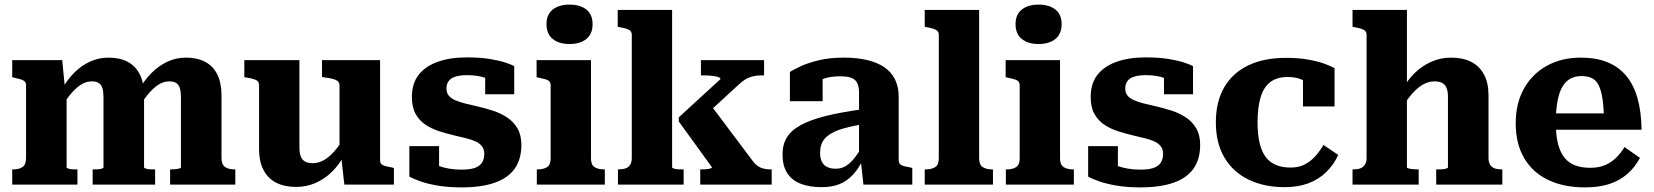

<svg xmlns="http://www.w3.org/2000/svg" viewBox="-20 -801 7176 833"><path d="M33 0V-66H36Q63 -66 78 -76.5Q93 -87 93 -116V-431Q93 -441 87.5 -447Q82 -453 71 -456.5Q60 -460 42 -464L33 -466V-540H250L262 -416L269 -415V-75Q269 -72 276.5 -69.5Q284 -67 294 -66.5Q304 -66 313 -66H316V0ZM653 0H382V-66H385Q394 -66 404.5 -66.5Q415 -67 422 -69.5Q429 -72 429 -75V-380Q429 -403 424.5 -418Q420 -433 409 -440.5Q398 -448 378 -448Q356 -448 335 -436Q314 -424 291.5 -398.5Q269 -373 244 -332L247 -411Q270 -453 301 -484.5Q332 -516 370 -533.5Q408 -551 451 -551Q500 -551 534.5 -532.5Q569 -514 587 -477.5Q605 -441 605 -387V-75Q605 -72 612.5 -69.5Q620 -67 630.5 -66.5Q641 -66 650 -66H653ZM1001 0H718V-66H721Q731 -66 741 -67Q751 -68 758 -70Q765 -72 765 -75V-380Q765 -403 760.5 -418Q756 -433 745 -440.5Q734 -448 714 -448Q692 -448 670.5 -435.5Q649 -423 627 -397.5Q605 -372 580 -333L583 -412Q607 -454 638 -485Q669 -516 706.5 -533.5Q744 -551 787 -551Q836 -551 870.5 -532.5Q905 -514 923 -477.5Q941 -441 941 -387V-116Q941 -87 956.5 -76.5Q972 -66 998 -66H1001Z M1279 -540V-161Q1279 -139 1284.5 -123.5Q1290 -108 1303 -100.5Q1316 -93 1337 -93Q1361 -93 1384 -105.5Q1407 -118 1430.5 -144.5Q1454 -171 1478 -212L1476 -132Q1453 -88 1420.5 -56Q1388 -24 1348.5 -7Q1309 10 1265 10Q1214 10 1178 -8.5Q1142 -27 1123 -64Q1104 -101 1104 -153V-431Q1104 -447 1091.5 -453.5Q1079 -460 1052 -464L1040 -466V-540ZM1629 -540V-106Q1629 -95 1635 -89Q1641 -83 1653 -80Q1665 -77 1682 -74L1689 -72V0H1474L1460 -124L1453 -130V-431Q1453 -447 1437 -454Q1421 -461 1395 -464L1377 -467V-540Z M2081 -134Q2081 -154 2070.5 -167Q2060 -180 2042 -188Q2024 -196 2001 -201.5Q1978 -207 1953 -213Q1919 -221 1886 -231.5Q1853 -242 1826 -260Q1799 -278 1783 -307Q1767 -336 1767 -380Q1767 -439 1796.5 -476.5Q1826 -514 1879.5 -533Q1933 -552 2005 -552Q2063 -552 2105.5 -545Q2148 -538 2174.5 -529Q2201 -520 2211 -514V-392H2085V-488Q2100 -490 2108 -486Q2116 -482 2119 -475.5Q2122 -469 2121.5 -461Q2121 -453 2119 -445Q2107 -455 2090 -461.5Q2073 -468 2052 -471.5Q2031 -475 2005 -475Q1960 -475 1938.5 -460.5Q1917 -446 1917 -417Q1917 -398 1927 -386Q1937 -374 1955.5 -366Q1974 -358 1998 -352Q2022 -346 2049 -340Q2084 -332 2118 -321Q2152 -310 2180 -291.5Q2208 -273 2225 -244Q2242 -215 2242 -172Q2242 -111 2213.5 -70Q2185 -29 2127 -8.5Q2069 12 1982 12Q1926 12 1881 4.5Q1836 -3 1804.5 -14Q1773 -25 1756 -35V-167H1885V-39Q1866 -46 1855.5 -55.5Q1845 -65 1841.5 -75Q1838 -85 1840.5 -91.5Q1843 -98 1850 -98Q1863 -89 1882.5 -81.5Q1902 -74 1927.5 -69.5Q1953 -65 1983 -65Q2017 -65 2038.5 -72Q2060 -79 2070.5 -94.5Q2081 -110 2081 -134Z M2451 -610Q2405 -610 2378 -632Q2351 -654 2351 -696Q2351 -738 2378 -759.5Q2405 -781 2451 -781Q2497 -781 2524 -759.5Q2551 -738 2551 -696Q2551 -654 2524 -632Q2497 -610 2451 -610ZM2544 -540V-114Q2544 -86 2559.5 -76Q2575 -66 2602 -66H2604V0H2309V-66H2311Q2338 -66 2353.5 -76Q2369 -86 2369 -114V-431Q2369 -447 2356.5 -453Q2344 -459 2317 -464L2308 -466V-540Z M3328 0H3018V-66H3023Q3033 -66 3044 -67Q3055 -68 3062 -70Q3069 -72 3069 -75L2925 -274V-292L3106 -458Q3106 -464 3094 -467.5Q3082 -471 3065 -472.5Q3048 -474 3032 -474H3021V-540H3295V-474H3284Q3263 -474 3246.5 -470Q3230 -466 3215.5 -457.5Q3201 -449 3186 -435L3012 -275L3051 -362L3247 -101Q3258 -87 3269.5 -79.5Q3281 -72 3294.5 -69Q3308 -66 3323 -66H3328ZM2896 -758V-75Q2896 -72 2904 -69.5Q2912 -67 2922.5 -66.5Q2933 -66 2942 -66H2946V0H2661V-66H2663Q2681 -66 2694 -70.5Q2707 -75 2714 -86Q2721 -97 2721 -116V-650Q2721 -660 2715.5 -666Q2710 -672 2698.5 -676Q2687 -680 2669 -683L2660 -685V-758Z M3722 -327V-262Q3676 -254 3644 -245Q3612 -236 3591.5 -225Q3571 -214 3559.5 -201Q3548 -188 3543 -172.5Q3538 -157 3538 -139Q3538 -114 3546 -98.5Q3554 -83 3569.5 -76Q3585 -69 3606 -69Q3628 -69 3646.5 -79Q3665 -89 3683.5 -111Q3702 -133 3721 -167L3727 -115Q3707 -72 3681.5 -44Q3656 -16 3623 -2.5Q3590 11 3545 11Q3490 11 3452 -4.5Q3414 -20 3394.5 -51.5Q3375 -83 3375 -131Q3375 -174 3394 -205Q3413 -236 3454.5 -258.5Q3496 -281 3561.5 -297.5Q3627 -314 3722 -327ZM3726 0 3714 -110 3707 -109V-400Q3707 -423 3700 -439Q3693 -455 3675.5 -462.5Q3658 -470 3625 -470Q3579 -470 3548.5 -457.5Q3518 -445 3506 -429Q3499 -435 3498.5 -443Q3498 -451 3504 -459Q3510 -467 3521 -472.5Q3532 -478 3549 -478V-362H3407V-489Q3423 -499 3454 -513.5Q3485 -528 3532 -539.5Q3579 -551 3642 -551Q3696 -551 3740 -541Q3784 -531 3815 -510.5Q3846 -490 3862.5 -457.5Q3879 -425 3879 -381V-106Q3879 -95 3885 -89Q3891 -83 3902.5 -80Q3914 -77 3932 -74L3938 -72V0Z M4228 -758V-114Q4228 -86 4243.5 -76Q4259 -66 4285 -66H4288V0H3992V-66H3995Q4022 -66 4037.5 -76Q4053 -86 4053 -114V-650Q4053 -660 4047.5 -666Q4042 -672 4030.5 -676Q4019 -680 4001 -683L3992 -685V-758Z M4486 -610Q4440 -610 4413 -632Q4386 -654 4386 -696Q4386 -738 4413 -759.5Q4440 -781 4486 -781Q4532 -781 4559 -759.5Q4586 -738 4586 -696Q4586 -654 4559 -632Q4532 -610 4486 -610ZM4579 -540V-114Q4579 -86 4594.5 -76Q4610 -66 4637 -66H4639V0H4344V-66H4346Q4373 -66 4388.5 -76Q4404 -86 4404 -114V-431Q4404 -447 4391.5 -453Q4379 -459 4352 -464L4343 -466V-540Z M5026 -134Q5026 -154 5015.5 -167Q5005 -180 4987 -188Q4969 -196 4946 -201.5Q4923 -207 4898 -213Q4864 -221 4831 -231.5Q4798 -242 4771 -260Q4744 -278 4728 -307Q4712 -336 4712 -380Q4712 -439 4741.5 -476.5Q4771 -514 4824.5 -533Q4878 -552 4950 -552Q5008 -552 5050.5 -545Q5093 -538 5119.5 -529Q5146 -520 5156 -514V-392H5030V-488Q5045 -490 5053 -486Q5061 -482 5064 -475.5Q5067 -469 5066.5 -461Q5066 -453 5064 -445Q5052 -455 5035 -461.5Q5018 -468 4997 -471.5Q4976 -475 4950 -475Q4905 -475 4883.5 -460.5Q4862 -446 4862 -417Q4862 -398 4872 -386Q4882 -374 4900.5 -366Q4919 -358 4943 -352Q4967 -346 4994 -340Q5029 -332 5063 -321Q5097 -310 5125 -291.5Q5153 -273 5170 -244Q5187 -215 5187 -172Q5187 -111 5158.5 -70Q5130 -29 5072 -8.5Q5014 12 4927 12Q4871 12 4826 4.5Q4781 -3 4749.5 -14Q4718 -25 4701 -35V-167H4830V-39Q4811 -46 4800.5 -55.5Q4790 -65 4786.5 -75Q4783 -85 4785.5 -91.5Q4788 -98 4795 -98Q4808 -89 4827.5 -81.5Q4847 -74 4872.5 -69.5Q4898 -65 4928 -65Q4962 -65 4983.5 -72Q5005 -79 5015.5 -94.5Q5026 -110 5026 -134Z M5580 -74Q5615 -74 5641.5 -88Q5668 -102 5688 -125Q5708 -148 5722 -172L5786 -129Q5767 -87 5734.5 -55Q5702 -23 5657 -6Q5612 11 5554 11Q5465 11 5397.5 -21.5Q5330 -54 5292.5 -117Q5255 -180 5255 -270Q5255 -360 5291.5 -422.5Q5328 -485 5396 -517.5Q5464 -550 5559 -550Q5616 -550 5658.5 -542Q5701 -534 5729 -523.5Q5757 -513 5770 -505V-339H5633V-486Q5646 -486 5654 -479.5Q5662 -473 5665.5 -463.5Q5669 -454 5668.5 -445Q5668 -436 5666 -431Q5649 -447 5624.5 -457Q5600 -467 5567 -467Q5521 -467 5492 -445.5Q5463 -424 5449.5 -380Q5436 -336 5436 -270Q5436 -219 5444.5 -182Q5453 -145 5470.5 -121Q5488 -97 5515.5 -85.5Q5543 -74 5580 -74Z M6084 -758V-75Q6084 -72 6092 -70Q6100 -68 6111 -67Q6122 -66 6131 -66H6135V0H5848V-66H5851Q5869 -66 5881.5 -70.5Q5894 -75 5901.5 -86Q5909 -97 5909 -116V-650Q5909 -660 5903.5 -666Q5898 -672 5886.5 -676Q5875 -680 5857 -683L5848 -685V-758ZM6498 0H6211V-66H6214Q6224 -66 6235.5 -66.5Q6247 -67 6254.5 -69.5Q6262 -72 6262 -75V-381Q6262 -403 6256.5 -418Q6251 -433 6238 -440.5Q6225 -448 6204 -448Q6179 -448 6155 -435Q6131 -422 6107.5 -395.5Q6084 -369 6060 -329L6062 -408Q6084 -451 6116.5 -483Q6149 -515 6189.5 -533Q6230 -551 6275 -551Q6327 -551 6363 -532.5Q6399 -514 6418.5 -477.5Q6438 -441 6438 -387V-116Q6438 -97 6445 -86Q6452 -75 6465 -70.5Q6478 -66 6495 -66H6498Z M6730 -267Q6730 -214 6739.5 -177Q6749 -140 6767.5 -117Q6786 -94 6814 -83.5Q6842 -73 6879 -73Q6917 -73 6944.5 -85Q6972 -97 6992.5 -117.5Q7013 -138 7028 -163L7095 -116Q7074 -76 7041 -47Q7008 -18 6963 -3Q6918 12 6857 12Q6765 12 6697.5 -20Q6630 -52 6593 -114.5Q6556 -177 6556 -266Q6556 -352 6591.5 -416Q6627 -480 6691 -515.5Q6755 -551 6838 -551Q6905 -551 6954 -531Q7003 -511 7035.5 -472Q7068 -433 7084.5 -374.5Q7101 -316 7102 -238H6688V-309H6960L6939 -281Q6938 -338 6932 -375Q6926 -412 6915 -433Q6904 -454 6885.5 -462.5Q6867 -471 6841 -471Q6815 -471 6794.5 -460.5Q6774 -450 6759.5 -426.5Q6745 -403 6737.5 -363.5Q6730 -324 6730 -267Z"/></svg>

Font: Roboto Serif
Style: Bold
Weight: 700
Designer: Greg Gazdowicz
Foundry: Commercial Type
Version: Version 1.008